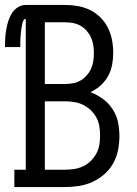

<svg xmlns="http://www.w3.org/2000/svg" viewBox="-35 -755 555 775"><path d="M23 0V-70H69V-679Q63 -679 60 -673Q57 -667 55.5 -661Q54 -655 53 -649Q52 -643 51 -637Q50 -631 49.5 -625Q49 -619 48.5 -613Q48 -607 47.5 -601Q47 -595 47 -589Q47 -583 47 -577Q47 -571 47 -565H-15Q-15 -582 -14 -599.5Q-13 -617 -10 -634.5Q-7 -652 -2 -668.5Q3 -685 12 -700Q21 -715 36 -725Q51 -735 69 -735H228Q254 -735 279.5 -730.5Q305 -726 328.5 -714.5Q352 -703 370.5 -684.5Q389 -666 400.5 -643Q412 -620 417 -594Q422 -568 422 -542Q422 -518 417.5 -493.5Q413 -469 401 -447.5Q389 -426 370.5 -409.5Q352 -393 330 -383Q357 -373 380 -356Q403 -339 419 -315Q435 -291 441 -263Q447 -235 447 -206Q447 -178 441.5 -149.5Q436 -121 422 -96Q408 -71 386.5 -52Q365 -33 339 -21Q313 -9 284.5 -4.5Q256 0 228 0ZM228 -416Q244 -416 260 -419Q276 -422 290 -430Q304 -438 315 -450.5Q326 -463 332.5 -477.5Q339 -492 341.5 -508Q344 -524 344 -541Q344 -557 341.5 -573Q339 -589 332.5 -603.5Q326 -618 315 -630.5Q304 -643 290 -651Q276 -659 260 -662Q244 -665 228 -665H146V-416ZM228 -70Q247 -70 265.5 -73Q284 -76 301 -84Q318 -92 331.5 -105.5Q345 -119 354 -135.5Q363 -152 366 -170.5Q369 -189 369 -208Q369 -226 366 -245Q363 -264 354 -280.5Q345 -297 331.5 -310Q318 -323 301 -331.5Q284 -340 265.5 -343Q247 -346 228 -346H146V-70Z"/></svg>

Font: Iosevka Slab
Style: Regular
Weight: 400
Monospace: yes
Designer: Belleve Invis
Foundry: Belleve Invis
Version: Version 11.2.4; ttfautohint (v1.8.3)